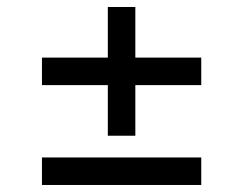

<svg xmlns="http://www.w3.org/2000/svg" viewBox="-20 -566 699 552"><path d="M100.6 -34.2V-113.3H558.6V-34.2ZM100.6 -321.3V-400.4H558.6V-321.3ZM290 -175.8V-545.9H369.1V-175.8Z"/></svg>

Font: Inter V
Style: 
Weight: 400
Designer: Rasmus Andersson
Foundry: rsms
Version: Version 4.000;git-a3f224843